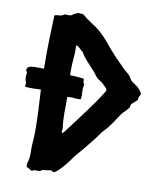

<svg xmlns="http://www.w3.org/2000/svg" viewBox="-86 -812 740 902"><g transform="rotate(10 284.5 -360.5)"><path d="M19.5 -439.5C19.5 -435.5 22.5 -431.6 25.4 -427.7C24.4 -420.9 23.4 -414.1 23.4 -407.2C23.4 -398.4 24.4 -387.7 29.3 -379.9C29.3 -373 26.4 -368.2 29.3 -359.4C42 -359.4 53.7 -358.4 68.4 -358.4C80.1 -358.4 90.8 -360.4 103.5 -359.4C107.4 -293 111.3 -227.5 111.3 -161.1C111.3 -142.6 110.4 -124 108.4 -106.4C105.5 -76.2 112.3 -44.9 102.5 -15.6C100.6 -9.8 99.6 -3.9 99.6 1C99.6 5.9 100.6 8.8 102.5 11.7C114.3 10.7 118.2 23.4 127 23.4C131.8 23.4 134.8 18.6 139.6 18.6C150.4 17.6 160.2 19.5 168.9 16.6C171.9 13.7 174.8 10.7 178.7 10.7L196.3 8.8C205.1 7.8 213.9 5.9 214.8 5.9C221.7 5.9 223.6 11.7 230.5 11.7C245.1 11.7 295.9 -51.8 302.7 -63.5C318.4 -86.9 338.9 -106.4 356.4 -128.9C371.1 -147.5 384.8 -164.1 399.4 -182.6C406.2 -193.4 412.1 -200.2 418 -209C425.8 -219.7 433.6 -225.6 442.4 -236.3C460.9 -258.8 476.6 -284.2 493.2 -308.6C503.9 -324.2 520.5 -335.9 529.3 -350.6C532.2 -355.5 529.3 -359.4 532.2 -363.3C535.2 -370.1 541 -372.1 545.9 -377C548.8 -379.9 547.9 -378.9 559.6 -390.6C562.5 -393.6 560.5 -403.3 563.5 -407.2C566.4 -412.1 569.3 -416 569.3 -420.9C569.3 -429.7 550.8 -449.2 543.9 -454.1C532.2 -461.9 523.4 -466.8 512.7 -477.5C508.8 -484.4 505.9 -490.2 502 -495.1C493.2 -505.9 482.4 -511.7 471.7 -522.5C445.3 -548.8 412.1 -582 388.7 -610.4C364.3 -640.6 337.9 -671.9 303.7 -695.3C288.1 -706.1 273.4 -715.8 257.8 -726.6C251 -731.4 239.3 -744.1 231.4 -744.1C226.6 -744.1 225.6 -742.2 214.8 -745.1C208 -742.2 204.1 -741.2 197.3 -737.3C185.5 -730.5 186.5 -726.6 171.9 -726.6C164.1 -726.6 157.2 -727.5 150.4 -726.6C139.6 -713.9 118.2 -720.7 105.5 -713.9C102.5 -636.7 99.6 -560.5 100.6 -485.4V-459H85C68.4 -459 50.8 -460 34.2 -457C31.2 -454.1 28.3 -452.1 23.4 -451.2C22.5 -446.3 20.5 -442.4 19.5 -439.5ZM226.6 -450.2V-482.4C226.6 -512.7 231.4 -542 231.4 -572.3C231.4 -579.1 228.5 -586.9 232.4 -593.8C247.1 -588.9 253.9 -575.2 266.6 -567.4C283.2 -537.1 308.6 -514.6 331.1 -489.3C338.9 -480.5 344.7 -470.7 352.5 -461.9C360.4 -453.1 376 -446.3 383.8 -438.5C388.7 -433.6 407.2 -418 407.2 -411.1C407.2 -394.5 273.4 -218.8 258.8 -200.2C252 -191.4 247.1 -181.6 236.3 -174.8C235.4 -179.7 234.4 -183.6 234.4 -186.5C234.4 -191.4 235.4 -195.3 236.3 -197.3C228.5 -247.1 232.4 -297.9 231.4 -347.7C242.2 -347.7 251 -349.6 261.7 -347.7C268.6 -346.7 274.4 -345.7 294.9 -346.7C297.9 -353.5 295.9 -361.3 298.8 -369.1C295.9 -372.1 295.9 -377.9 296.9 -386.7C296.9 -391.6 295.9 -399.4 297.9 -408.2L299.8 -418.9L294.9 -426.8C294.9 -429.7 293.9 -436.5 293 -445.3C270.5 -448.2 249 -449.2 226.6 -450.2Z"/></g></svg>

Font: Caesar Dressing Cyrillic
Style: Regular
Weight: 400
Designer: Dathan Boardman
Foundry: Open Window
Version: Version 1.00;July 2, 2020;FontCreator 13.0.0.2642 64-bit